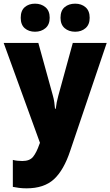

<svg xmlns="http://www.w3.org/2000/svg" viewBox="-20 -787 602 1047"><path d="M0 -553H189L268 -267Q273 -250 276 -230Q279 -210 280 -194H284Q286 -212 289.5 -229.5Q293 -247 298 -265L377 -553H562L363 35Q328 141 274 190.5Q220 240 125 240Q102 240 83.5 237.5Q65 235 50 232V85Q61 88 74.5 89.5Q88 91 102 91Q142 91 160.5 68Q179 45 195 -1L198 -8ZM93 -690Q93 -729 115 -748Q137 -767 171 -767Q205 -767 228 -747.5Q251 -728 251 -690Q251 -653 228 -633.5Q205 -614 171 -614Q137 -614 115 -633Q93 -652 93 -690ZM310 -690Q310 -729 332.5 -748Q355 -767 390 -767Q424 -767 446.5 -747.5Q469 -728 469 -690Q469 -653 446.5 -633.5Q424 -614 390 -614Q355 -614 332.5 -633.5Q310 -653 310 -690Z"/></svg>

Font: Noto Sans Hebrew SemiCondensed Black
Style: Regular
Weight: 900
Width: 4
Designer: Ben Nathan
Foundry: Google LLC
Version: Version 3.001; ttfautohint (v1.8.4.7-5d5b)